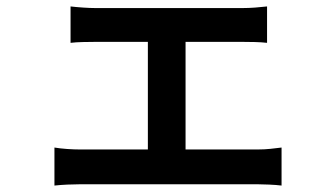

<svg xmlns="http://www.w3.org/2000/svg" viewBox="-20 -555 1040 596"><path d="M199 -535Q216 -533 238 -531.5Q260 -530 275 -530H734Q752 -530 772 -531.5Q792 -533 809 -535V-422Q792 -424 771.5 -424.5Q751 -425 734 -425H275Q260 -425 237.5 -424.5Q215 -424 199 -422ZM439 -30V-473H556V-30ZM149 -97Q167 -94 188.5 -92.5Q210 -91 228 -91H780Q801 -91 819.5 -93Q838 -95 854 -97V21Q838 19 815.5 18Q793 17 780 17H228Q210 17 189 18Q168 19 149 21Z"/></svg>

Font: Noto Sans JP Thin SemiBold
Style: Regular
Weight: 600
Version: Version 2.004-H2;hotconv 1.0.118;makeotfexe 2.5.65603